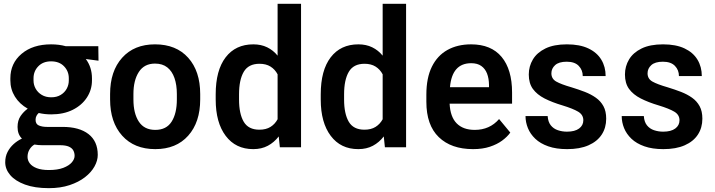

<svg xmlns="http://www.w3.org/2000/svg" viewBox="-20 -770 3737 1004"><path d="M307.1 -106.4Q394.5 -106.4 442.9 -68.8Q491.2 -31.2 491.2 40Q491.2 69.8 474.1 100.6Q457 131.3 424.3 156.7Q391.6 182.1 344 198Q296.4 213.9 235.4 213.9Q161.6 213.9 110.6 195.1Q59.6 176.3 33.4 145.5Q7.3 114.7 7.3 78.6Q7.3 48.3 19.5 24.7Q31.7 1 51.3 -16.6Q70.8 -34.2 94.7 -45.4Q71.8 -67.4 71.8 -106Q71.8 -140.1 87.6 -163.3Q103.5 -186.5 125 -201.7Q82 -226.1 58.1 -264.6Q34.2 -303.2 34.2 -349.6V-360.4Q34.2 -439 92.8 -488.5Q151.4 -538.1 247.1 -538.1Q289.1 -538.1 324.2 -528.3H494.1L495.1 -452.6L428.7 -461.4Q460.9 -418.5 460.9 -360.4V-349.6Q460.9 -300.8 434.6 -260.3Q408.2 -219.7 360.4 -195.8Q312.5 -171.9 248 -171.9Q212.9 -171.9 182.6 -179.2Q175.3 -172.9 170.7 -164.1Q166 -155.3 166 -143.6Q166 -121.1 183.3 -113.8Q200.7 -106.4 225.6 -106.4ZM155.3 -360.8V-349.1Q155.3 -326.2 166.5 -306.2Q177.7 -286.1 198.5 -273.7Q219.2 -261.2 248 -261.2Q276.9 -261.2 297.4 -273.7Q317.9 -286.1 328.9 -306.2Q339.8 -326.2 339.8 -349.1V-360.8Q339.8 -397.5 314.9 -423.3Q290 -449.2 247.1 -449.2Q205.1 -449.2 180.2 -423.3Q155.3 -397.5 155.3 -360.8ZM235.4 119.1Q281.2 119.1 311 107.7Q340.8 96.2 355.5 79.1Q370.1 62 370.1 44.9Q370.1 29.3 363.3 16.6Q356.4 3.9 339.8 -3.4Q323.2 -10.7 293.5 -10.7H200.7Q179.7 -10.7 160.2 -14.2Q144.5 -5.4 134.3 11.7Q124 28.8 124 50.3Q124 68.8 136 84.5Q147.9 100.1 172.6 109.6Q197.3 119.1 235.4 119.1Z M555.7 -278.3Q555.7 -397.9 618.7 -468Q681.6 -538.1 790.5 -538.1Q901.4 -538.1 964.1 -468Q1026.9 -397.9 1026.9 -278.3V-250Q1026.9 -130.9 964.1 -60.5Q901.4 9.8 792 9.8Q682.1 9.8 618.9 -60.5Q555.7 -130.9 555.7 -250ZM677.7 -250Q677.7 -176.8 706.1 -133.8Q734.4 -90.8 792 -90.8Q850.1 -90.8 877.4 -133.8Q904.8 -176.8 904.8 -250V-278.3Q904.8 -326.2 892.3 -362.1Q879.9 -397.9 854.7 -417.7Q829.6 -437.5 790.5 -437.5Q734.4 -437.5 706.1 -393.8Q677.7 -350.1 677.7 -278.3Z M1431.6 -750H1554.2V0H1443.4L1437.5 -56.6Q1413.6 -25.4 1380.6 -7.8Q1347.7 9.8 1304.2 9.8Q1212.4 9.8 1160.2 -59.6Q1107.9 -128.9 1107.9 -249.5V-276.9Q1107.9 -402.3 1159.9 -470.2Q1211.9 -538.1 1304.7 -538.1Q1345.2 -538.1 1377 -522.7Q1408.7 -507.3 1431.6 -479ZM1336.4 -91.8Q1371.1 -91.8 1394.5 -106.4Q1418 -121.1 1431.6 -146.5V-381.3Q1418 -407.2 1394.5 -421.9Q1371.1 -436.5 1336.9 -436.5Q1279.3 -436.5 1254.6 -394.5Q1230 -352.5 1230 -276.9V-249.5Q1230 -175.3 1254.4 -133.5Q1278.8 -91.8 1336.4 -91.8Z M1981 -750H2103.5V0H1992.7L1986.8 -56.6Q1962.9 -25.4 1929.9 -7.8Q1897 9.8 1853.5 9.8Q1761.7 9.8 1709.5 -59.6Q1657.2 -128.9 1657.2 -249.5V-276.9Q1657.2 -402.3 1709.2 -470.2Q1761.2 -538.1 1854 -538.1Q1894.5 -538.1 1926.3 -522.7Q1958 -507.3 1981 -479ZM1885.7 -91.8Q1920.4 -91.8 1943.8 -106.4Q1967.3 -121.1 1981 -146.5V-381.3Q1967.3 -407.2 1943.8 -421.9Q1920.4 -436.5 1886.2 -436.5Q1828.6 -436.5 1804 -394.5Q1779.3 -352.5 1779.3 -276.9V-249.5Q1779.3 -175.3 1803.7 -133.5Q1828.1 -91.8 1885.7 -91.8Z M2657.7 -286.1V-228H2331.1Q2334.5 -158.7 2368.2 -124.8Q2401.9 -90.8 2462.4 -90.8Q2541 -90.8 2589.8 -147.5L2648.4 -76.7Q2632.3 -54.2 2605.7 -34.7Q2579.1 -15.1 2541.3 -2.7Q2503.4 9.8 2453.6 9.8Q2339.4 9.8 2274.4 -53Q2209.5 -115.7 2209.5 -237.8V-274.9Q2209.5 -362.8 2238.3 -421.1Q2267.1 -479.5 2319.8 -508.8Q2372.6 -538.1 2443.4 -538.1Q2548.3 -538.1 2603 -472.4Q2657.7 -406.7 2657.7 -286.1ZM2537.1 -314V-326.2Q2536.6 -359.9 2526.9 -385.3Q2517.1 -410.6 2496.8 -425Q2476.6 -439.5 2443.8 -439.5Q2343.8 -439.5 2333 -314Z M2921.4 -218.8Q2867.2 -234.9 2827.6 -255.1Q2788.1 -275.4 2766.6 -304.9Q2745.1 -334.5 2745.1 -380.4Q2745.1 -423.3 2766.6 -459.2Q2788.1 -495.1 2832.3 -516.6Q2876.5 -538.1 2944.3 -538.1Q3011.7 -538.1 3056.6 -516.8Q3101.6 -495.6 3124.3 -458Q3147 -420.4 3147 -372.1H3027.3Q3027.3 -403.8 3006.3 -425.5Q2985.4 -447.3 2943.4 -447.3Q2902.3 -447.3 2882.8 -429.4Q2863.3 -411.6 2863.3 -386.7Q2863.3 -357.9 2888.7 -343.5Q2914.1 -329.1 2968.3 -313.5Q3005.4 -302.2 3038.1 -289.6Q3070.8 -276.9 3095.9 -259Q3121.1 -241.2 3135.5 -214.8Q3149.9 -188.5 3149.9 -149.4Q3149.9 -102.1 3126.5 -66.2Q3103 -30.3 3057.6 -10.3Q3012.2 9.8 2945.8 9.8Q2888.2 9.8 2846.7 -4.9Q2805.2 -19.5 2779.1 -44.4Q2752.9 -69.3 2740.5 -100.1Q2728 -130.9 2728 -163.1H2843.8Q2845.7 -132.8 2860.1 -114.7Q2874.5 -96.7 2897.2 -89.1Q2919.9 -81.5 2944.8 -81.5Q2985.8 -81.5 3008.1 -97.9Q3030.3 -114.3 3030.3 -141.1Q3030.3 -169.9 3003.2 -186Q2976.1 -202.1 2921.4 -218.8Z M3424.3 -218.8Q3370.1 -234.9 3330.6 -255.1Q3291 -275.4 3269.5 -304.9Q3248 -334.5 3248 -380.4Q3248 -423.3 3269.5 -459.2Q3291 -495.1 3335.2 -516.6Q3379.4 -538.1 3447.3 -538.1Q3514.6 -538.1 3559.6 -516.8Q3604.5 -495.6 3627.2 -458Q3649.9 -420.4 3649.9 -372.1H3530.3Q3530.3 -403.8 3509.3 -425.5Q3488.3 -447.3 3446.3 -447.3Q3405.3 -447.3 3385.7 -429.4Q3366.2 -411.6 3366.2 -386.7Q3366.2 -357.9 3391.6 -343.5Q3417 -329.1 3471.2 -313.5Q3508.3 -302.2 3541 -289.6Q3573.7 -276.9 3598.9 -259Q3624 -241.2 3638.4 -214.8Q3652.8 -188.5 3652.8 -149.4Q3652.8 -102.1 3629.4 -66.2Q3606 -30.3 3560.5 -10.3Q3515.1 9.8 3448.7 9.8Q3391.1 9.8 3349.6 -4.9Q3308.1 -19.5 3282 -44.4Q3255.9 -69.3 3243.4 -100.1Q3231 -130.9 3231 -163.1H3346.7Q3348.6 -132.8 3363 -114.7Q3377.4 -96.7 3400.1 -89.1Q3422.9 -81.5 3447.8 -81.5Q3488.8 -81.5 3511 -97.9Q3533.2 -114.3 3533.2 -141.1Q3533.2 -169.9 3506.1 -186Q3479 -202.1 3424.3 -218.8Z"/></svg>

Font: Robert Sans
Style: Bold
Weight: 700
Designer: Christian Robertson (extended by Adam Twardoch)
Foundry: Google
Version: Version 12.135;April 2, 2019;FontCreator 11.5.0.2425 64-bit;